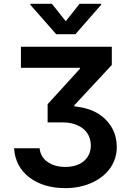

<svg xmlns="http://www.w3.org/2000/svg" viewBox="-20 -789 687 1001"><path d="M319.2 191.8Q207 191.8 133.2 136Q59.7 79.9 53.3 -16H186.4Q191.4 30.5 228.7 55.8Q266 81.3 320.3 81.3Q349.4 81.3 373.9 73.9Q398.4 66.4 416 52Q433.6 37.6 443.5 16.7Q453.5 -4.3 453.5 -31.2Q453.5 -53.6 445.1 -75.3Q436.8 -96.9 418.3 -113.8Q399.9 -130.7 370.9 -141Q342 -151.3 300.4 -150.9H228.3V-245.7L396.7 -430.4V-435.4H89.1V-545.5H562.9V-450.3L367.5 -240.1V-234.4Q442.5 -226.9 490.8 -197.1Q516.3 -181.1 534.8 -161.4Q553.3 -141.7 565.2 -119.7Q577.1 -97.7 582.9 -73.5Q588.8 -49.4 588.8 -24.5Q589.1 7.8 579.9 36.4Q570.7 65 553.3 89.1Q535.9 113.3 511.4 132.3Q486.9 151.3 456.9 164.6Q426.8 177.9 392 185Q357.2 192.1 319.2 191.8ZM373.2 -610.8H272.7L138.1 -764.2V-769.2H250.7L322.8 -678.3L394.9 -769.2H507.5V-764.2Z"/></svg>

Font: Linik Sans SemiBold
Style: Regular
Weight: 600
Designer: Fonts by Rasmus Andersson / Changes by Cristiano Sobral with parts from Marc Monis
Foundry: rsms
Version: Version 3.020; ttfautohint (v1.6)